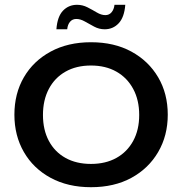

<svg xmlns="http://www.w3.org/2000/svg" viewBox="-20 -770 759 800"><path d="M359 10Q263 10 191 -29Q119 -68 79.5 -136.5Q40 -205 40 -292Q40 -380 79.5 -448Q119 -516 191 -555Q263 -594 359 -594Q456 -594 527.5 -555Q599 -516 639 -448Q679 -380 679 -292Q679 -205 639 -136.5Q599 -68 527.5 -29Q456 10 359 10ZM359 -87Q420 -87 465 -112Q510 -137 535 -183Q560 -229 560 -291Q560 -353 535 -399.5Q510 -446 465 -471.5Q420 -497 359 -497Q298 -497 253 -471.5Q208 -446 183.5 -399.5Q159 -353 159 -291Q159 -229 183.5 -183Q208 -137 253 -112Q298 -87 359 -87ZM416 -648Q393 -648 372.5 -659Q352 -670 333.5 -680.5Q315 -691 298 -691Q282 -691 272 -679.5Q262 -668 260 -648H215Q219 -701 242.5 -725.5Q266 -750 301 -750Q324 -750 344.5 -739.5Q365 -729 383.5 -718Q402 -707 419 -707Q435 -707 445 -719Q455 -731 457 -750H502Q498 -698 474.5 -673Q451 -648 416 -648Z"/></svg>

Font: Rokkitt SemiBold
Style: Regular
Weight: 600
Designer: Vernon Adams
Foundry: Vernon Adams
Version: Version 3.103